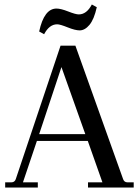

<svg xmlns="http://www.w3.org/2000/svg" viewBox="-20 -833 617 853"><path d="M176 -681 154 -693Q176 -795 231 -795Q250 -795 283 -782Q316 -769 330 -769Q365 -769 388 -813L410 -801Q398 -747 377.5 -722.5Q357 -698 334 -698Q314 -698 280.5 -711.5Q247 -725 234 -725Q199 -725 176 -681ZM3 0V-23H31Q45 -23 50 -37L249 -630H315L527 -37Q532 -23 546 -23H574V0H371V-23H435L370 -207H144L82 -23H148V0ZM154 -237H359L253 -535Z"/></svg>

Font: Arapey
Style: Regular
Weight: 400
Designer: Eduardo Rodriguez Tunni
Foundry: Eduardo Rodriguez Tunni
Version: Version 4.000